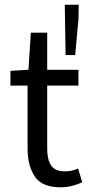

<svg xmlns="http://www.w3.org/2000/svg" viewBox="-20 -780 378 809"><path d="M235.2 9.2Q157.5 9.2 126.9 -36Q96.2 -81.3 96.2 -153.3V-419.3H23.9V-481.4L99.9 -486L110 -642.3H178.9V-486H310.5V-419.3H178.9V-151.8Q178.9 -107.6 195.5 -82.8Q212.2 -58 253.7 -58Q267.1 -58 280.9 -60.6Q294.7 -63.2 309 -70.3L326.5 -12.2Q307.5 -2.8 283.8 3.2Q260.1 9.2 235.2 9.2ZM256.4 -548 252.9 -760.1H311.6L310.9 -702.5L296.8 -548Z"/></svg>

Font: Source Sans 3 VF
Style: Regular
Weight: 200
Designer: Paul D. Hunt
Foundry: Adobe
Version: Version 3.046;hotconv 1.0.118;makeotfexe 2.5.65603